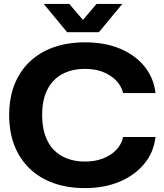

<svg xmlns="http://www.w3.org/2000/svg" viewBox="-20 -955 838 984"><path d="M416 9Q326 9 254.5 -16.5Q183 -42 132 -91Q81 -140 54 -209Q27 -278 27 -365Q27 -452 54 -521Q81 -590 132 -638.5Q183 -687 254.5 -712.5Q326 -738 416 -738Q518 -738 595.5 -705.5Q673 -673 720.5 -614.5Q768 -556 777 -478H611Q602 -515 574.5 -543Q547 -571 507 -586.5Q467 -602 416 -602Q349 -602 299.5 -575.5Q250 -549 223 -496.5Q196 -444 196 -365Q196 -306 211.5 -261Q227 -216 256 -186.5Q285 -157 325.5 -142Q366 -127 416 -127Q466 -127 507 -142.5Q548 -158 575.5 -186.5Q603 -215 611 -253H777Q768 -174 719 -115Q670 -56 592 -23.5Q514 9 416 9ZM324 -790 204 -935H335L405 -853L475 -935H607L487 -790Z"/></svg>

Font: Mona Sans SemiExpanded
Style: Bold
Weight: 700
Width: 6
Designer: Deni Anggara
Foundry: GitHub
Version: Version 2.000